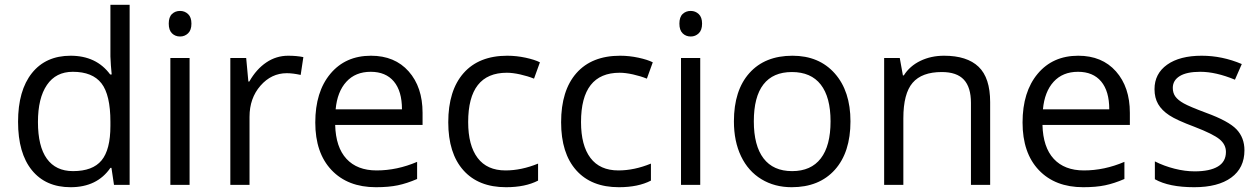

<svg xmlns="http://www.w3.org/2000/svg" viewBox="-20 -780 5316 810"><path d="M450.2 -71.8H445.8Q389.6 9.8 277.8 9.8Q172.9 9.8 114.5 -62Q56.2 -133.8 56.2 -266.1Q56.2 -398.4 114.7 -471.7Q173.3 -544.9 277.8 -544.9Q386.7 -544.9 444.8 -465.8H451.2L447.8 -504.4L445.8 -542V-759.8H526.9V0H460.9ZM288.1 -58.1Q371.1 -58.1 408.4 -103.3Q445.8 -148.4 445.8 -249V-266.1Q445.8 -379.9 408 -428.5Q370.1 -477.1 287.1 -477.1Q215.8 -477.1 178 -421.6Q140.1 -366.2 140.1 -265.1Q140.1 -162.6 177.7 -110.4Q215.3 -58.1 288.1 -58.1Z M779.8 0H698.7V-535.2H779.8ZM691.9 -680.2Q691.9 -708 705.6 -720.9Q719.2 -733.9 739.7 -733.9Q759.3 -733.9 773.4 -720.7Q787.6 -707.5 787.6 -680.2Q787.6 -652.8 773.4 -639.4Q759.3 -626 739.7 -626Q719.2 -626 705.6 -639.4Q691.9 -652.8 691.9 -680.2Z M1195.8 -544.9Q1231.4 -544.9 1259.8 -539.1L1248.5 -463.9Q1215.3 -471.2 1189.9 -471.2Q1125 -471.2 1078.9 -418.5Q1032.7 -365.7 1032.7 -287.1V0H951.7V-535.2H1018.6L1027.8 -436H1031.7Q1061.5 -488.3 1103.5 -516.6Q1145.5 -544.9 1195.8 -544.9Z M1565.9 9.8Q1447.3 9.8 1378.7 -62.5Q1310.1 -134.8 1310.1 -263.2Q1310.1 -392.6 1373.8 -468.8Q1437.5 -544.9 1544.9 -544.9Q1645.5 -544.9 1704.1 -478.8Q1762.7 -412.6 1762.7 -304.2V-252.9H1394Q1396.5 -158.7 1441.7 -109.9Q1486.8 -61 1568.8 -61Q1655.3 -61 1739.7 -97.2V-24.9Q1696.8 -6.3 1658.4 1.7Q1620.1 9.8 1565.9 9.8ZM1543.9 -477.1Q1479.5 -477.1 1441.2 -435.1Q1402.8 -393.1 1396 -318.8H1675.8Q1675.8 -395.5 1641.6 -436.3Q1607.4 -477.1 1543.9 -477.1Z M2114.7 9.8Q1998.5 9.8 1934.8 -61.8Q1871.1 -133.3 1871.1 -264.2Q1871.1 -398.4 1935.8 -471.7Q2000.5 -544.9 2120.1 -544.9Q2158.7 -544.9 2197.3 -536.6Q2235.8 -528.3 2257.8 -517.1L2232.9 -448.2Q2206.1 -459 2174.3 -466.1Q2142.6 -473.1 2118.2 -473.1Q1955.1 -473.1 1955.1 -265.1Q1955.1 -166.5 1994.9 -113.8Q2034.7 -61 2112.8 -61Q2179.7 -61 2250 -89.8V-18.1Q2196.3 9.8 2114.7 9.8Z M2590.8 9.8Q2474.6 9.8 2410.9 -61.8Q2347.2 -133.3 2347.2 -264.2Q2347.2 -398.4 2411.9 -471.7Q2476.6 -544.9 2596.2 -544.9Q2634.8 -544.9 2673.3 -536.6Q2711.9 -528.3 2733.9 -517.1L2709 -448.2Q2682.1 -459 2650.4 -466.1Q2618.7 -473.1 2594.2 -473.1Q2431.2 -473.1 2431.2 -265.1Q2431.2 -166.5 2470.9 -113.8Q2510.7 -61 2588.9 -61Q2655.8 -61 2726.1 -89.8V-18.1Q2672.4 9.8 2590.8 9.8Z M2934.1 0H2853V-535.2H2934.1ZM2846.2 -680.2Q2846.2 -708 2859.9 -720.9Q2873.5 -733.9 2894 -733.9Q2913.6 -733.9 2927.7 -720.7Q2941.9 -707.5 2941.9 -680.2Q2941.9 -652.8 2927.7 -639.4Q2913.6 -626 2894 -626Q2873.5 -626 2859.9 -639.4Q2846.2 -652.8 2846.2 -680.2Z M3567.9 -268.1Q3567.9 -137.2 3502 -63.7Q3436 9.8 3319.8 9.8Q3248 9.8 3192.4 -23.9Q3136.7 -57.6 3106.4 -120.6Q3076.2 -183.6 3076.2 -268.1Q3076.2 -398.9 3141.6 -471.9Q3207 -544.9 3323.2 -544.9Q3435.5 -544.9 3501.7 -470.2Q3567.9 -395.5 3567.9 -268.1ZM3160.2 -268.1Q3160.2 -165.5 3201.2 -111.8Q3242.2 -58.1 3321.8 -58.1Q3401.4 -58.1 3442.6 -111.6Q3483.9 -165 3483.9 -268.1Q3483.9 -370.1 3442.6 -423.1Q3401.4 -476.1 3320.8 -476.1Q3241.2 -476.1 3200.7 -423.8Q3160.2 -371.6 3160.2 -268.1Z M4076.2 0V-346.2Q4076.2 -411.6 4046.4 -443.8Q4016.6 -476.1 3953.1 -476.1Q3869.1 -476.1 3830.1 -430.7Q3791 -385.3 3791 -280.8V0H3710V-535.2H3775.9L3789.1 -461.9H3793Q3817.9 -501.5 3862.8 -523.2Q3907.7 -544.9 3962.9 -544.9Q4059.6 -544.9 4108.4 -498.3Q4157.2 -451.7 4157.2 -349.1V0Z M4549.8 9.8Q4431.2 9.8 4362.5 -62.5Q4293.9 -134.8 4293.9 -263.2Q4293.9 -392.6 4357.7 -468.8Q4421.4 -544.9 4528.8 -544.9Q4629.4 -544.9 4688 -478.8Q4746.6 -412.6 4746.6 -304.2V-252.9H4377.9Q4380.4 -158.7 4425.5 -109.9Q4470.7 -61 4552.7 -61Q4639.2 -61 4723.6 -97.2V-24.9Q4680.7 -6.3 4642.3 1.7Q4604 9.8 4549.8 9.8ZM4527.8 -477.1Q4463.4 -477.1 4425 -435.1Q4386.7 -393.1 4379.9 -318.8H4659.7Q4659.7 -395.5 4625.5 -436.3Q4591.3 -477.1 4527.8 -477.1Z M5230 -146Q5230 -71.3 5174.3 -30.8Q5118.7 9.8 5018.1 9.8Q4911.6 9.8 4852.1 -23.9V-99.1Q4890.6 -79.6 4934.8 -68.4Q4979 -57.1 5020 -57.1Q5083.5 -57.1 5117.7 -77.4Q5151.9 -97.7 5151.9 -139.2Q5151.9 -170.4 5124.8 -192.6Q5097.7 -214.8 5019 -245.1Q4944.3 -272.9 4912.8 -293.7Q4881.3 -314.5 4866 -340.8Q4850.6 -367.2 4850.6 -403.8Q4850.6 -469.2 4903.8 -507.1Q4957 -544.9 5049.8 -544.9Q5136.2 -544.9 5218.8 -509.8L5189.9 -443.8Q5109.4 -477.1 5043.9 -477.1Q4986.3 -477.1 4957 -459Q4927.7 -440.9 4927.7 -409.2Q4927.7 -387.7 4938.7 -372.6Q4949.7 -357.4 4974.1 -343.8Q4998.5 -330.1 5067.9 -304.2Q5163.1 -269.5 5196.5 -234.4Q5230 -199.2 5230 -146Z"/></svg>

Font: f01836669
Style: Regular
Weight: 400
Foundry: Ascender Corporation
Version: Version 1.10